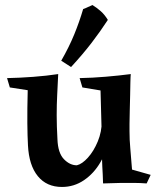

<svg xmlns="http://www.w3.org/2000/svg" viewBox="-20 -728 630 762"><path d="M226 14Q165 14 130 -29Q95 -72 91 -151Q89 -186 88.5 -239Q88 -292 90 -370L19 -381L8 -418Q58 -419 111.5 -423Q165 -427 211 -434Q209 -390 207 -351.5Q205 -313 205 -270.5Q205 -228 208 -175Q210 -121 233.5 -96.5Q257 -72 285 -72Q306 -77 329 -102.5Q352 -128 368 -166.5Q384 -205 384 -248L410 -177Q404 -128 378.5 -84Q353 -40 313.5 -13Q274 14 226 14ZM389 0Q388 -37 386 -67Q384 -97 385 -145L379 -369L307 -381L296 -418Q347 -419 400 -423.5Q453 -428 499 -434Q498 -426 497.5 -403Q497 -380 496.5 -350Q496 -320 495 -290Q494 -260 494 -237Q494 -214 494 -207Q494 -173 497 -140.5Q500 -108 504 -55L578 -34L562 0Q535 -2 515 -2Q495 -2 459 -2Q445 -2 424 -1Q403 0 389 0ZM347 -708Q365 -697 380.5 -683Q396 -669 408 -649Q378 -603 343.5 -558Q309 -513 262 -462L223 -487Q254 -541 274.5 -591Q295 -641 310 -692Q319 -695 329 -700Q339 -705 347 -708Z"/></svg>

Font: Ruwudu SemiBold
Style: Regular
Weight: 600
Designer: Becca Hirsbrunner Spalinger
Foundry: SIL International
Version: Version 3.000